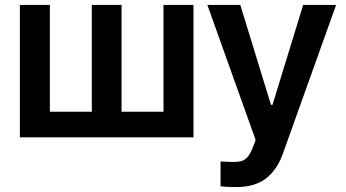

<svg xmlns="http://www.w3.org/2000/svg" viewBox="-20 -550 1385 769"><path d="M179.7 -530.3V-102.5H347.7V-530.3H466.8V-102.5H634.8V-530.3H754.9V0H59.6V-530.3Z M863.3 196.3V96.7Q894.5 98.6 916 98.6Q934.6 98.6 947 95.2Q959.5 91.8 971.2 78.9Q982.9 65.9 993.2 39.1L1003.9 10.7L810.5 -530.3H942.4L1065.4 -129.9H1071.3L1194.3 -530.3H1326.2L1113.3 64.5Q1089.8 130.9 1044.9 165Q1000 199.2 927.7 199.2Q886.7 199.2 863.3 196.3Z"/></svg>

Font: Pretendard GOV SemiBold
Style: Regular
Weight: 600
Designer: Base glyphs from Inter by Rasmus Andersson; Hangeul glyphs from Noto Sans CJK(Source Han Sans) by Jang Soo-young and Kan
Foundry: Kil Hyung-jin
Version: Version 1.309